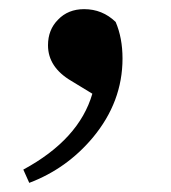

<svg xmlns="http://www.w3.org/2000/svg" viewBox="-20 -170 375 420"><path d="M136 7Q85 -23 85 -71Q85 -105 107 -127Q129 -150 164 -150Q204 -150 233 -122Q248 -87 248 -42Q248 53 183 131Q126 199 44 230L31 201Q153 135 182 35Z"/></svg>

Font: Source Han Serif SC
Style: Bold
Weight: 700
Designer: Ryoko NISHIZUKA  (kana & ideographs); Frank Grießhammer (Latin, Greek & Cyrillic); Wenlong ZHANG  (bopomofo); Sandoll Co
Foundry: Adobe Systems Incorporated
Version: Version 1.001 October 20, 2017